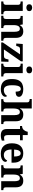

<svg xmlns="http://www.w3.org/2000/svg" viewBox="1959 -2769 820 4778"><g transform="rotate(90 2369.0 -380.0)"><path d="M17 0V-53H29Q49 -53 65 -59Q81 -65 90.5 -80.5Q100 -96 100 -124V-416Q100 -443 90 -457.5Q80 -472 64.5 -477.5Q49 -483 29 -483H17V-536H252V-124Q252 -96 261.5 -80.5Q271 -65 287 -59Q303 -53 323 -53H335V0ZM171 -626Q135 -626 110.5 -644Q86 -662 86 -698Q86 -736 110.5 -753Q135 -770 171 -770Q206 -770 231.5 -753Q257 -736 257 -698Q257 -662 231.5 -644Q206 -626 171 -626Z M372 0V-53H378Q401 -53 417 -57.5Q433 -62 442.5 -77Q452 -92 452 -122V-418Q452 -446 443.5 -460Q435 -474 419 -478.5Q403 -483 381 -483H377V-536H588L601 -465H606Q630 -506 665 -527.5Q700 -549 759 -549Q838 -549 880.5 -503.5Q923 -458 923 -356V-124Q923 -93 930.5 -78Q938 -63 952.5 -58Q967 -53 989 -53H993V0H771V-329Q771 -393 754.5 -428.5Q738 -464 694 -464Q660 -464 640.5 -442.5Q621 -421 613 -385.5Q605 -350 605 -309V-118Q605 -90 613 -76.5Q621 -63 637 -58Q653 -53 675 -53H679V0Z M1037 0V-41L1332 -468H1206Q1171 -468 1155.5 -453.5Q1140 -439 1129 -398L1123 -374H1063L1075 -536H1507V-493L1211 -68H1372Q1411 -68 1427.5 -86.5Q1444 -105 1453 -149L1459 -181H1518L1513 0Z M1565 0V-53H1577Q1597 -53 1613 -59Q1629 -65 1638.5 -80.5Q1648 -96 1648 -124V-416Q1648 -443 1638 -457.5Q1628 -472 1612.5 -477.5Q1597 -483 1577 -483H1565V-536H1800V-124Q1800 -96 1809.5 -80.5Q1819 -65 1835 -59Q1851 -53 1871 -53H1883V0ZM1719 -626Q1683 -626 1658.5 -644Q1634 -662 1634 -698Q1634 -736 1658.5 -753Q1683 -770 1719 -770Q1754 -770 1779.5 -753Q1805 -736 1805 -698Q1805 -662 1779.5 -644Q1754 -626 1719 -626Z M2195 10Q2122 10 2066 -16.5Q2010 -43 1978.5 -103.5Q1947 -164 1947 -266Q1947 -374 1979.5 -435.5Q2012 -497 2067.5 -523Q2123 -549 2192 -549Q2257 -549 2301 -535Q2345 -521 2367.5 -497.5Q2390 -474 2390 -444Q2390 -423 2379.5 -403Q2369 -383 2341 -371Q2313 -359 2261 -359Q2261 -394 2255 -423Q2249 -452 2235 -470Q2221 -488 2196 -488Q2167 -488 2146 -468.5Q2125 -449 2113 -401Q2101 -353 2101 -267Q2101 -200 2113.5 -155Q2126 -110 2152 -87.5Q2178 -65 2220 -65Q2255 -65 2283.5 -75.5Q2312 -86 2333 -105Q2354 -124 2365 -146Q2378 -139 2383.5 -126.5Q2389 -114 2389 -100Q2389 -75 2368.5 -49.5Q2348 -24 2305.5 -7Q2263 10 2195 10Z M2447 0V-53H2452Q2474 -53 2490.5 -57.5Q2507 -62 2517 -77Q2527 -92 2527 -122V-646Q2527 -673 2515 -686Q2503 -699 2486.5 -703Q2470 -707 2456 -707H2444V-760H2679V-588Q2679 -564 2678.5 -540.5Q2678 -517 2677 -498Q2676 -479 2675 -468H2682Q2695 -492 2714.5 -510Q2734 -528 2762.5 -538.5Q2791 -549 2830 -549Q2914 -549 2956 -503.5Q2998 -458 2998 -356V-124Q2998 -93 3005.5 -78Q3013 -63 3028 -58Q3043 -53 3065 -53H3068V0H2845V-329Q2845 -393 2827.5 -428.5Q2810 -464 2766 -464Q2733 -464 2714.5 -442.5Q2696 -421 2688 -385.5Q2680 -350 2680 -309V-118Q2680 -90 2688.5 -76.5Q2697 -63 2712.5 -58Q2728 -53 2750 -53H2754V0Z M3348 10Q3271 10 3230.5 -25.5Q3190 -61 3190 -148V-468H3115V-519Q3147 -519 3172.5 -531.5Q3198 -544 3213 -561Q3228 -577 3240 -601.5Q3252 -626 3259 -660H3342V-536H3470V-468H3342V-158Q3342 -114 3357.5 -92.5Q3373 -71 3408 -71Q3427 -71 3445 -74Q3463 -77 3479 -80V-15Q3463 -8 3428.5 1Q3394 10 3348 10Z M3805 10Q3677 10 3611.5 -62.5Q3546 -135 3546 -265Q3546 -406 3611 -477.5Q3676 -549 3794 -549Q3903 -549 3965.5 -488Q4028 -427 4028 -308V-257H3700Q3702 -157 3737.5 -111Q3773 -65 3840 -65Q3891 -65 3924 -89Q3957 -113 3974 -148Q3988 -144 3998 -132.5Q4008 -121 4008 -104Q4008 -78 3987 -51.5Q3966 -25 3921.5 -7.5Q3877 10 3805 10ZM3875 -321Q3875 -397 3857 -440.5Q3839 -484 3796 -484Q3754 -484 3729 -442Q3704 -400 3702 -321Z M4091 0V-53H4097Q4120 -53 4136 -57.5Q4152 -62 4161.5 -77Q4171 -92 4171 -122V-418Q4171 -446 4162.5 -460Q4154 -474 4138 -478.5Q4122 -483 4100 -483H4096V-536H4307L4320 -465H4325Q4349 -506 4384 -527.5Q4419 -549 4478 -549Q4557 -549 4599.5 -503.5Q4642 -458 4642 -356V-124Q4642 -93 4649.5 -78Q4657 -63 4671.5 -58Q4686 -53 4708 -53H4712V0H4490V-329Q4490 -393 4473.5 -428.5Q4457 -464 4413 -464Q4379 -464 4359.5 -442.5Q4340 -421 4332 -385.5Q4324 -350 4324 -309V-118Q4324 -90 4332 -76.5Q4340 -63 4356 -58Q4372 -53 4394 -53H4398V0Z"/></g></svg>

Font: Noto Serif Hebrew
Style: Bold
Weight: 700
Version: Version 2.003